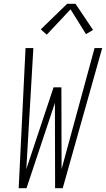

<svg xmlns="http://www.w3.org/2000/svg" viewBox="-20 -987 556 1007"><path d="M78 0 114 -735H155L118 -100L261 -529H302L303 -100L476 -735H516L309 0H269L268 -447L119 0ZM225 -805 194 -833 332 -967H376L468 -830L431 -808L350 -938Z"/></svg>

Font: Iosevka SS04 XLt Obl
Style: Regular
Weight: 200
Italic angle: -9°
Monospace: yes
Designer: Belleve Invis
Foundry: Belleve Invis
Version: Version 19.0.0; ttfautohint (v1.8.4)